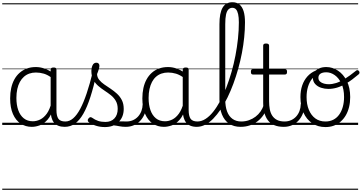

<svg xmlns="http://www.w3.org/2000/svg" viewBox="-20 -1120 3243 1721"><path d="M265 17Q209 17 165 -12Q121 -41 96 -98Q71 -155 71 -238Q71 -288 80.5 -331Q90 -374 109 -408.5Q128 -443 156 -467.5Q184 -492 220 -505.5Q256 -519 301 -519Q339 -519 376 -506.5Q413 -494 448 -470V-419Q409 -449 373.5 -459.5Q338 -470 302 -470Q270 -470 243 -460.5Q216 -451 194.5 -432Q173 -413 158 -385.5Q143 -358 135 -322Q127 -286 127 -242Q127 -180 143.5 -133Q160 -86 193 -59.5Q226 -33 274 -33Q308 -33 340.5 -49Q373 -65 399.5 -101.5Q426 -138 442 -202L461 -159Q440 -85 406 -47Q372 -9 335 4Q298 17 265 17ZM560 17Q527 17 502.5 7Q478 -3 463 -22Q448 -41 441 -69Q434 -97 434 -132V-495Q434 -506 440.5 -510.5Q447 -515 461 -515Q474 -515 480 -510.5Q486 -506 486 -496V-133Q486 -81 503 -56Q520 -31 566 -31Q573 -31 577.5 -23.5Q582 -16 581.5 -7Q581 2 576 9.5Q571 17 560 17ZM0 571H622V581H0ZM0 -20H622V0H0ZM0 -505H622V-500H0ZM0 -1091H622V-1081H0Z M560 17Q547 17 541.5 9.5Q536 2 537.5 -7Q539 -16 546.5 -23.5Q554 -31 566 -31Q603 -31 636 -59.5Q669 -88 699 -144Q729 -200 757 -283.5Q785 -367 812 -476Q815 -487 824 -488Q833 -489 841.5 -483.5Q850 -478 847 -467Q820 -343 790.5 -251.5Q761 -160 727 -100.5Q693 -41 652 -12Q611 17 560 17ZM622 571V581ZM622 -20V0ZM622 -505V-500ZM622 -1091V-1081Z M1109 17Q1076 17 1049.5 11.5Q1023 6 998 3.5Q973 1 944 12L965 -11Q1002 -25 1027.5 -29Q1053 -33 1073.5 -32Q1094 -31 1115 -31Q1124 -31 1128 -23.5Q1132 -16 1130.5 -7Q1129 2 1123.5 9.5Q1118 17 1109 17ZM920 19Q878 19 840 7Q802 -5 773 -27Q767 -33 766.5 -41.5Q766 -50 774 -59Q781 -68 788.5 -69.5Q796 -71 805 -65Q833 -45 860.5 -36Q888 -27 925 -27Q976 -27 1005.5 -58.5Q1035 -90 1035 -144Q1035 -186 1018 -215.5Q1001 -245 974 -266.5Q947 -288 917 -307.5Q887 -327 860 -350.5Q833 -374 816 -406Q799 -438 799 -485Q799 -511 809.5 -534.5Q820 -558 844 -558Q857 -558 864 -550.5Q871 -543 871 -530Q871 -519 865.5 -499.5Q860 -480 850 -456Q851 -427 869 -404.5Q887 -382 914 -363.5Q941 -345 971 -325Q1001 -305 1028 -280.5Q1055 -256 1072 -223Q1089 -190 1089 -144Q1089 -71 1043 -26Q997 19 920 19ZM622 571H1172V581H622ZM622 -20H1172V0H622ZM622 -505H1172V-500H622ZM622 -1091H1172V-1081H622Z M1107 17Q1096 17 1090.5 9.5Q1085 2 1085.5 -7Q1086 -16 1093 -23.5Q1100 -31 1113 -31Q1146 -31 1172.5 -43Q1199 -55 1218 -76Q1237 -97 1247.5 -125Q1258 -153 1259 -186Q1260 -198 1269 -201.5Q1278 -205 1286.5 -201.5Q1295 -198 1294 -186Q1293 -142 1278.5 -104.5Q1264 -67 1239.5 -40Q1215 -13 1181 2Q1147 17 1107 17ZM1172 571V581ZM1172 -20V0ZM1172 -505V-500ZM1172 -1091V-1081Z M1449 17Q1394 17 1350 -12Q1306 -41 1281 -98Q1256 -155 1256 -238Q1256 -288 1265.5 -331Q1275 -374 1294 -408.5Q1313 -443 1340.5 -467.5Q1368 -492 1404.5 -505.5Q1441 -519 1486 -519Q1524 -519 1560.5 -506.5Q1597 -494 1633 -470V-419Q1593 -449 1558 -459.5Q1523 -470 1487 -470Q1455 -470 1427.5 -460.5Q1400 -451 1378.5 -432Q1357 -413 1342.5 -385.5Q1328 -358 1320 -322Q1312 -286 1312 -242Q1312 -180 1328.5 -133Q1345 -86 1377.5 -59.5Q1410 -33 1459 -33Q1493 -33 1525 -49Q1557 -65 1583.5 -101.5Q1610 -138 1627 -202L1645 -159Q1624 -85 1590.5 -47Q1557 -9 1519.5 4Q1482 17 1449 17ZM1745 17Q1711 17 1687 7Q1663 -3 1648 -22Q1633 -41 1625.5 -69Q1618 -97 1618 -132V-495Q1618 -506 1625 -510.5Q1632 -515 1646 -515Q1659 -515 1665 -510.5Q1671 -506 1671 -496V-133Q1671 -81 1688 -56Q1705 -31 1751 -31Q1758 -31 1762 -23.5Q1766 -16 1765.5 -7Q1765 2 1760.5 9.5Q1756 17 1745 17ZM1172 571H1807V581H1172ZM1172 -20H1807V0H1172ZM1172 -505H1807V-500H1172ZM1172 -1091H1807V-1081H1172Z M1743 17Q1731 17 1726 9.5Q1721 2 1722.5 -7Q1724 -16 1730.5 -23.5Q1737 -31 1749 -31Q1786 -31 1821.5 -53.5Q1857 -76 1890 -117Q1923 -158 1953 -213.5Q1983 -269 2008.5 -335Q2034 -401 2055 -474Q2076 -547 2090.5 -622.5Q2105 -698 2113 -773.5Q2121 -849 2121 -919Q2121 -931 2129.5 -937.5Q2138 -944 2148.5 -944Q2159 -944 2167.5 -937.5Q2176 -931 2176 -919Q2176 -855 2169 -785.5Q2162 -716 2148.5 -645.5Q2135 -575 2115.5 -505Q2096 -435 2072 -370Q2048 -305 2019.5 -246.5Q1991 -188 1958.5 -140Q1926 -92 1891.5 -56.5Q1857 -21 1819.5 -2Q1782 17 1743 17ZM1807 571V581ZM1807 -20V0ZM1807 -505V-500ZM1807 -1091V-1081Z M2137 17Q2076 17 2033.5 -11.5Q1991 -40 1969 -95Q1947 -150 1947 -229V-903Q1947 -1003 1975.5 -1051.5Q2004 -1100 2063 -1100Q2101 -1100 2126 -1080Q2151 -1060 2163.5 -1020Q2176 -980 2176 -919Q2176 -907 2167.5 -900.5Q2159 -894 2148.5 -894Q2138 -894 2129.5 -900.5Q2121 -907 2121 -919Q2121 -964 2114.5 -993Q2108 -1022 2095.5 -1036Q2083 -1050 2062 -1050Q2042 -1050 2027.5 -1035.5Q2013 -1021 2006 -989Q1999 -957 1999 -903V-229Q1999 -165 2015.5 -121Q2032 -77 2064.5 -54Q2097 -31 2143 -31Q2154 -31 2159.5 -23.5Q2165 -16 2164.5 -7Q2164 2 2157 9.5Q2150 17 2137 17ZM1807 571H2201V581H1807ZM1807 -20H2201V0H1807ZM1807 -505H2201V-500H1807ZM1807 -1091H2201V-1081H1807Z M2136 17Q2125 17 2119.5 9.5Q2114 2 2114.5 -7Q2115 -16 2122 -23.5Q2129 -31 2142 -31Q2179 -31 2211.5 -42.5Q2244 -54 2270.5 -74Q2297 -94 2316 -121.5Q2335 -149 2345 -182Q2348 -193 2357.5 -192Q2367 -191 2373.5 -184Q2380 -177 2377 -167Q2365 -125 2343 -91.5Q2321 -58 2289.5 -33.5Q2258 -9 2219 4Q2180 17 2136 17ZM2201 571V581ZM2201 -20V0ZM2201 -505V-500ZM2201 -1091V-1081Z M2525 17Q2474 17 2438.5 2Q2403 -13 2381.5 -41.5Q2360 -70 2349.5 -110Q2339 -150 2339 -201V-452H2248Q2237 -452 2233 -458Q2229 -464 2229 -476Q2229 -489 2233 -494.5Q2237 -500 2248 -500H2339V-711Q2339 -721 2345.5 -725.5Q2352 -730 2365 -730Q2378 -730 2385 -725.5Q2392 -721 2392 -711V-500H2533Q2544 -500 2548.5 -494.5Q2553 -489 2553 -476Q2553 -464 2548.5 -458Q2544 -452 2533 -452H2392V-213Q2392 -175 2398 -142Q2404 -109 2419.5 -84.5Q2435 -60 2462 -45.5Q2489 -31 2532 -31Q2542 -31 2547 -23.5Q2552 -16 2551.5 -7Q2551 2 2544.5 9.5Q2538 17 2525 17ZM2201 571H2589V581H2201ZM2201 -20H2589V0H2201ZM2201 -505H2589V-500H2201ZM2201 -1091H2589V-1081H2201Z M2524 17Q2513 17 2507.5 9.5Q2502 2 2502.5 -7Q2503 -16 2510 -23.5Q2517 -31 2530 -31Q2563 -31 2589.5 -43Q2616 -55 2635 -76Q2654 -97 2664.5 -125Q2675 -153 2676 -186Q2677 -198 2686 -201.5Q2695 -205 2703.5 -201.5Q2712 -198 2711 -186Q2710 -142 2695.5 -104.5Q2681 -67 2656.5 -40Q2632 -13 2598 2Q2564 17 2524 17ZM2589 571V581ZM2589 -20V0ZM2589 -505V-500ZM2589 -1091V-1081Z M2897 19Q2829 19 2778 -15.5Q2727 -50 2700 -110.5Q2673 -171 2673 -250Q2673 -308 2689 -354.5Q2705 -401 2735.5 -435Q2766 -469 2809 -487Q2852 -505 2906 -505L2905 -476Q2865 -476 2832.5 -459.5Q2800 -443 2776.5 -413Q2753 -383 2740.5 -341.5Q2728 -300 2728 -250Q2728 -185 2748.5 -135.5Q2769 -86 2806.5 -58.5Q2844 -31 2897 -31Q2936 -31 2967 -46.5Q2998 -62 3019.5 -91.5Q3041 -121 3052.5 -161.5Q3064 -202 3064 -250Q3064 -321 3040.5 -371Q3017 -421 2980.5 -446.5Q2944 -472 2905 -472Q2871 -472 2852.5 -459.5Q2834 -447 2834 -423Q2834 -402 2848.5 -389Q2863 -376 2884.5 -370.5Q2906 -365 2925 -365Q2959 -365 2993.5 -376Q3028 -387 3070.5 -413Q3113 -439 3171 -486Q3179 -493 3186 -491Q3193 -489 3198 -482.5Q3203 -476 3202.5 -468Q3202 -460 3195 -454Q3134 -402 3087 -374Q3040 -346 3001 -334.5Q2962 -323 2923 -323Q2890 -323 2858 -333.5Q2826 -344 2805 -367Q2784 -390 2784 -427Q2784 -454 2799 -474.5Q2814 -495 2841 -507Q2868 -519 2905 -519Q2960 -519 3009 -487Q3058 -455 3088.5 -394.5Q3119 -334 3119 -250Q3119 -202 3109 -161Q3099 -120 3080 -87Q3061 -54 3033.5 -30Q3006 -6 2972 6.5Q2938 19 2897 19ZM2589 571H3190V581H2589ZM2589 -20H3190V0H2589ZM2589 -505H3190V-500H2589ZM2589 -1091H3190V-1081H2589Z"/></svg>

Font: Playwrite PT Guides
Style: Regular
Weight: 400
Designer: Veronika Burian, José Scaglione
Foundry: TypeTogether
Version: Version 1.003